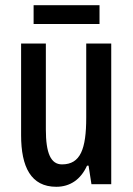

<svg xmlns="http://www.w3.org/2000/svg" viewBox="-20 -707 509 737"><path d="M362 -687H109V-615H362ZM407 -540H311V-256C311 -135 289 -76 218 -76C175 -76 156 -119 156 -210V-540H61V-188C61 -66 99 10 196 10C249 10 290 -18 314 -71H320L331 0H407Z"/></svg>

Font: Noto Sans Arabic UI XCn Md
Style: Regular
Weight: 500
Width: 2
Designer: Monotype Design Team, Nadine Chahine and Nizar Qandah
Foundry: Monotype Imaging Inc.
Version: Version 2.010